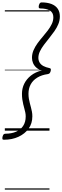

<svg xmlns="http://www.w3.org/2000/svg" viewBox="-40 -1083 516 1591"><path d="M-8 75Q-19 75 -20 67.5Q-21 60 -19 50Q-15 36 -10 30.5Q-5 25 5 25Q55 25 93 8.5Q131 -8 152 -40Q173 -72 173 -118Q173 -136 169.5 -152Q166 -168 161.5 -184.5Q157 -201 152.5 -219.5Q148 -238 145 -259Q142 -280 142 -306Q142 -351 161 -389.5Q180 -428 216.5 -457Q253 -486 306 -499Q279 -507 261 -523Q243 -539 234 -560Q225 -581 225 -604Q225 -637 238 -667Q251 -697 271 -724.5Q291 -752 313.5 -778Q336 -804 356 -830.5Q376 -857 389 -884Q402 -911 402 -940Q402 -978 373.5 -995.5Q345 -1013 294 -1013Q283 -1013 281.5 -1020.5Q280 -1028 282 -1038Q286 -1052 291 -1057.5Q296 -1063 305 -1063Q352 -1063 386 -1050Q420 -1037 438 -1011Q456 -985 456 -947Q456 -914 443.5 -883.5Q431 -853 410.5 -824Q390 -795 367.5 -767Q345 -739 324.5 -712Q304 -685 291 -658Q278 -631 278 -604Q278 -582 288.5 -564.5Q299 -547 319.5 -536Q340 -525 369 -519Q378 -517 380.5 -512.5Q383 -508 380 -494Q376 -481 371 -476Q366 -471 356 -469Q305 -462 269 -440Q233 -418 214.5 -384Q196 -350 196 -306Q196 -283 199.5 -263.5Q203 -244 207.5 -227Q212 -210 216.5 -193Q221 -176 224.5 -158Q228 -140 228 -119Q228 -60 197 -17Q166 26 113 50.5Q60 75 -8 75ZM0 478H370V488H0ZM0 -20H370V0H0ZM0 -505H370V-500H0ZM0 -998H370V-988H0Z"/></svg>

Font: Playwrite AU SA Guides
Style: Regular
Weight: 400
Designer: Veronika Burian, José Scaglione
Foundry: TypeTogether
Version: Version 1.003